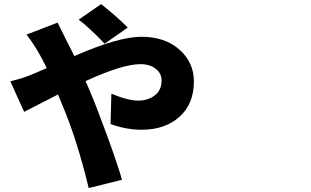

<svg xmlns="http://www.w3.org/2000/svg" viewBox="-20 -865 1540 952"><path d="M613.3 -728.5 499 -648.4Q418 -732.4 370.1 -767.6L481.4 -844.7Q562.5 -780.3 613.3 -728.5ZM211.9 -527.3Q164.1 -627 111.3 -693.4L265.6 -752.9Q279.3 -723.6 307.6 -668Q335.9 -612.3 348.6 -586.9Q566.4 -682.6 680.7 -682.6Q798.8 -682.6 870.1 -618.7Q941.4 -554.7 941.4 -461.9Q941.4 -349.6 869.6 -285.6Q797.9 -221.7 682.6 -221.7Q605.5 -221.7 528.3 -250L532.2 -400.4Q614.3 -366.2 666 -366.2Q712.9 -366.2 747.1 -391.6Q781.2 -417 781.2 -466.8Q781.2 -501 752 -523.9Q722.7 -546.9 676.8 -546.9Q586.9 -546.9 404.3 -462.9L425.8 -413.1Q459 -335 510.3 -194.8Q561.5 -54.7 585 26.4L419.9 67.4Q361.3 -174.8 288.1 -346.7L267.6 -396.5Q105.5 -313.5 99.6 -310.5L31.2 -461.9Q71.3 -471.7 97.7 -480.5Q124 -489.3 161.1 -505.4Q198.2 -521.5 211.9 -527.3Z"/></svg>

Font: Bpmf Zihi Sans Heavy
Style: Heavy
Weight: 900
Foundry: But Ko
Version: Version 1.320